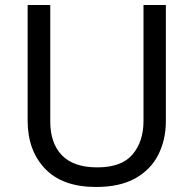

<svg xmlns="http://www.w3.org/2000/svg" viewBox="-20 -734 771 764"><path d="M640 -252Q640 -178 610 -118.5Q580 -59 518.5 -24.5Q457 10 362 10Q229 10 159.5 -62.5Q90 -135 90 -254V-714H180V-251Q180 -164 226.5 -116Q273 -68 367 -68Q464 -68 507.5 -119.5Q551 -171 551 -252V-714H640Z"/></svg>

Font: sinhala15
Style: Book
Weight: 400
Designer: Jelle Bosma - Monotype Design Team
Foundry: Monotype Imaging Inc.
Version: Version 2.003